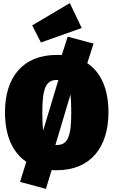

<svg xmlns="http://www.w3.org/2000/svg" viewBox="-20 -1072 730 1234"><path d="M505 -892 429 -1052 187 -909 243 -799ZM541 -666 581 -792 415 -836 377 -718C367 -719 356 -719 345 -719C127 -719 12 -576 12 -350C12 -203 59 -93 149 -32L109 97L275 142L312 21C323 22 334 22 345 22C562 22 677 -125 677 -350C677 -497 631 -606 541 -666ZM345 -558H355V-557L257 -232C254 -261 252 -300 252 -350C252 -503 275 -558 345 -558ZM345 -140H336L433 -465C436 -436 438 -399 438 -350C438 -198 417 -140 345 -140Z"/></svg>

Font: Fira Sans Ultra
Style: Regular
Weight: 950
Designer: Carrois Corporate & Edenspiekermann AG
Foundry: Carrois Corporate GbR & Edenspiekermann AG
Version: Version 4.203;PS 004.203;hotconv 1.0.88;makeotf.lib2.5.64775